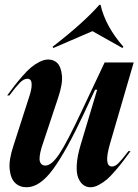

<svg xmlns="http://www.w3.org/2000/svg" viewBox="-20 -768 577 800"><path d="M9.8 -370.1Q29.3 -396.5 41.5 -412.4Q53.7 -428.2 74 -451.4Q94.2 -474.6 109.9 -487.5Q125.5 -500.5 144.8 -510.3Q164.1 -520 181.2 -520Q204.6 -520 219.5 -504.6Q234.4 -489.3 238 -453.9Q241.7 -418.5 222.2 -360.8L152.8 -151.9Q141.1 -110.4 146.5 -94.2Q151.9 -78.1 168.9 -78.1Q195.3 -78.1 228 -127.9Q260.7 -177.7 320.8 -306.2L416 -507.8H537.1L438 -168Q411.1 -74.2 446.8 -74.2Q460 -74.2 474.1 -88.6Q488.3 -103 515.1 -138.2H523.9Q502.9 -109.9 492.2 -95.5Q481.4 -81.1 460.7 -56.9Q439.9 -32.7 425.3 -20.3Q410.6 -7.8 392.1 2.2Q373.5 12.2 356.9 12.2Q340.3 12.2 327.4 2.7Q314.5 -6.8 306.2 -26.4Q297.9 -45.9 299.8 -81.5Q301.8 -117.2 315.9 -164.1L384.8 -394H376L330.1 -295.9Q255.9 -137.7 200.9 -62.7Q146 12.2 90.8 12.2Q61.5 12.2 43 -5.9Q24.4 -23.9 20.3 -62.5Q16.1 -101.1 36.1 -161.1L103 -369.1Q111.3 -395 111.8 -411.6Q112.3 -428.2 107.4 -434.1Q102.5 -439.9 94.2 -439.9Q79.1 -439.9 62.5 -423.1Q45.9 -406.2 19 -370.1ZM199.2 -573.2Q327.6 -672.4 394 -748H398.9Q419.4 -658.2 494.1 -573.2L490.2 -567.9L365.2 -638.2L202.1 -567.9Z"/></svg>

Font: Nyght Serif Medium Italic
Style: Regular
Weight: 500
Italic angle: -16°
Designer: Maksym Kobuzan
Version: Version 0.410;Glyphs 3.1.2 (3151)